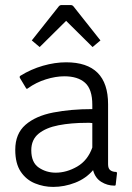

<svg xmlns="http://www.w3.org/2000/svg" viewBox="-20 -800 520 755"><path d="M58 -494Q56 -499 60 -502Q102 -528 149 -541.5Q196 -555 240 -555Q405 -555 405 -390V-154Q405 -137 414 -130.5Q423 -124 436 -124Q440 -124 440 -118L435 -74Q435 -70 430 -70Q402 -70 378 -85Q354 -100 346 -131Q318 -98 275.5 -81.5Q233 -65 189 -65Q152 -65 117.5 -79Q83 -93 61.5 -125Q40 -157 40 -211Q40 -274 80 -309Q120 -344 189 -357.5Q258 -371 343 -371V-388Q343 -449 314.5 -474.5Q286 -500 233 -500Q199 -500 160.5 -488Q122 -476 90 -453Q85 -448 82 -454ZM343 -220V-316Q338 -317 332.5 -317Q327 -317 321 -317Q260 -317 210.5 -307.5Q161 -298 132 -274.5Q103 -251 103 -209Q103 -161 132.5 -141Q162 -121 199 -121Q242 -121 283.5 -145Q325 -169 343 -220ZM105 -641 212 -776Q216 -780 220 -780H260Q264 -780 268 -776L375 -641L344 -615L240 -718L136 -615Z"/></svg>

Font: Gowun Dodum
Style: Regular
Weight: 400
Designer: Yanghee Ryu
Foundry: Yanghee Ryu
Version: Version 2.000